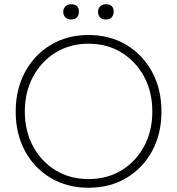

<svg xmlns="http://www.w3.org/2000/svg" viewBox="-20 -875 834 905"><path d="M397 10Q297 10 219.5 -36Q142 -82 98 -163Q54 -244 54 -349Q54 -454 98 -535.5Q142 -617 219.5 -663.5Q297 -710 397 -710Q498 -710 575.5 -663.5Q653 -617 697 -536Q741 -455 741 -349Q741 -244 697 -163Q653 -82 575.5 -36Q498 10 397 10ZM397 -31Q485 -31 552.5 -72Q620 -113 659 -185Q698 -257 698 -349Q698 -442 659 -514Q620 -586 552.5 -627.5Q485 -669 397 -669Q310 -669 242.5 -627.5Q175 -586 136 -514Q97 -442 97 -349Q97 -257 136 -185Q175 -113 242.5 -72Q310 -31 397 -31ZM479 -783Q461 -783 451.5 -793Q442 -803 442 -819Q442 -834 451.5 -844.5Q461 -855 479 -855Q516 -855 516 -819Q516 -805 507 -794Q498 -783 479 -783ZM315 -783Q299 -783 288.5 -793Q278 -803 278 -819Q278 -834 288 -844.5Q298 -855 315 -855Q352 -855 352 -819Q352 -805 343.5 -794Q335 -783 315 -783Z"/></svg>

Font: Readex Pro Light
Style: Regular
Weight: 300
Designer: Bonnie Shaver-Troup, Thomas Jockin
Foundry: Lexend
Version: Version 1.200; ttfautohint (v1.8.3)